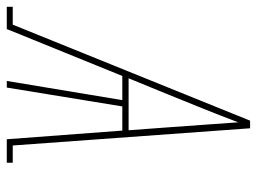

<svg xmlns="http://www.w3.org/2000/svg" viewBox="-158 -658 775 580"><g transform="rotate(90 230.0 -367.5)"><path d="M-40 0V-18H14L304 -735H327L379 -18H431V0H360V-2L334 -349H261L204 0H184L242 -349H169L28 -2V0ZM176 -368H333L324 -490Q320 -542 316.5 -594Q313 -646 309 -699Q289 -646 268 -594Q247 -542 226 -490Z"/></g></svg>

Font: Iosevka Slab Thin Oblique
Style: Regular
Weight: 100
Italic angle: -9°
Monospace: yes
Designer: Belleve Invis
Foundry: Belleve Invis
Version: Version 11.1.0; ttfautohint (v1.8.3)